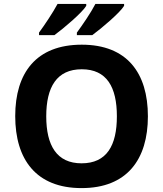

<svg xmlns="http://www.w3.org/2000/svg" viewBox="-20 -954 836 984"><path d="M616 -924V-934H469C446 -889 402 -825 374 -787V-774H453C502 -810 595 -889 616 -924ZM422 -924V-934H275C251 -889 208 -825 180 -787V-774H259C308 -810 401 -889 422 -924ZM738 -358C738 -580 631 -725 399 -725C165 -725 58 -580 58 -359C58 -137 165 10 398 10C631 10 738 -137 738 -358ZM217 -358C217 -508 271 -599 399 -599C527 -599 579 -508 579 -358C579 -208 527 -117 398 -117C271 -117 217 -208 217 -358Z"/></svg>

Font: Noto Sans Gunjala Gondi
Style: Bold
Weight: 700
Designer: Ek Type
Foundry: Ek Type
Version: Version 1.004